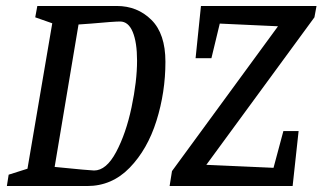

<svg xmlns="http://www.w3.org/2000/svg" viewBox="-20 -623 1080 643"><path d="M534 -416Q534 -314 504 -218.5Q474 -123 414.5 -61.5Q355 0 272 0H3L9 -38L72 -58L155 -545L98 -565L105 -603H371Q440 -603 487 -556.5Q534 -510 534 -416ZM439 -420Q439 -481 424.5 -516Q410 -551 382 -551Q362 -551 285 -544L243 -541L163 -64Q283 -52 295 -52Q336 -52 369 -114Q402 -176 420.5 -263.5Q439 -351 439 -420ZM671 -71 896 -61 929 -184H980L960 0H548L556 -50L911 -535L716 -544L688 -428H635L653 -603H1040L1033 -565Z"/></svg>

Font: Grenze
Style: Italic
Weight: 400
Italic angle: -10°
Designer: Renata Polastri
Foundry: Omnibus-Type
Version: Version 1.002; ttfautohint (v1.8)